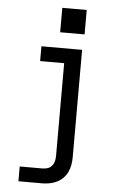

<svg xmlns="http://www.w3.org/2000/svg" viewBox="-62 -778 624 1034"><g transform="rotate(5 250.0 -260.5)"><path d="M78 215V135H203Q217 135 230.5 130Q244 125 253 113.5Q262 102 265 88Q268 74 268 60V-440H138V-520H358V60Q358 81 354.5 101.5Q351 122 342 141Q333 160 318 175Q303 190 284 199Q265 208 244.5 211.5Q224 215 203 215ZM232 -604V-736H364V-604Z"/></g></svg>

Font: Iosevka SS04 Medium
Style: Regular
Weight: 500
Monospace: yes
Designer: Belleve Invis
Foundry: Belleve Invis
Version: Version 19.0.0; ttfautohint (v1.8.4)